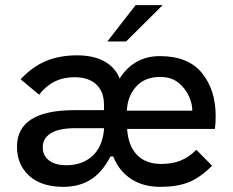

<svg xmlns="http://www.w3.org/2000/svg" viewBox="-20 -717 904 746"><path d="M46 -147Q46 -289 270 -289H384V-310Q384 -361 354 -389Q324 -417 269 -417Q184 -417 132 -349L60 -409Q107 -459 160 -480.5Q213 -502 279 -502Q343 -502 385 -479Q427 -456 445 -412Q471 -454 510.5 -476.5Q550 -499 601 -499Q711 -499 764.5 -433.5Q818 -368 818 -266Q818 -237 815 -216H474Q478 -151 512 -115.5Q546 -80 607 -80Q649 -80 681.5 -93Q714 -106 743 -135L804 -73Q757 -26 712 -8.5Q667 9 603 9Q536 9 489 -22Q442 -53 420 -109H409Q378 -48 333 -19.5Q288 9 226 9Q141 9 93.5 -34Q46 -77 46 -147ZM384 -212V-219H275Q208 -219 177 -199Q146 -179 146 -145Q146 -113 170 -94Q194 -75 238 -75Q298 -75 337.5 -109.5Q377 -144 384 -212ZM602 -418Q542 -418 508.5 -380Q475 -342 473 -287H727Q728 -310 715 -341Q702 -372 674 -395Q646 -418 602 -418ZM507 -697H612L470 -556H397Z"/></svg>

Font: Hanken Grotesk Medium
Style: Regular
Weight: 500
Designer: Alfredo Marco Pradil
Foundry: Hanken Design Co.
Version: Version 3.014